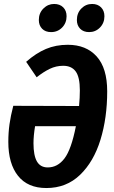

<svg xmlns="http://www.w3.org/2000/svg" viewBox="-20 -934 573 969"><path d="M521 -473Q521 -339 487 -228.5Q453 -118 384 -51.5Q315 15 214 15Q120 15 71 -46.5Q22 -108 22 -218Q22 -265 28 -307.5Q34 -350 47 -400L379 -399Q383 -440 383 -478Q383 -545 362 -573.5Q341 -602 299 -602Q263 -602 231 -586.5Q199 -571 165 -544L112 -622Q162 -666 212 -687Q262 -708 322 -708Q415 -708 468 -649Q521 -590 521 -473ZM363 -297H157Q149 -249 149 -211Q149 -149 166.5 -119Q184 -89 221 -89Q271 -89 305.5 -134.5Q340 -180 363 -297ZM176 -833Q176 -868 199 -891Q222 -914 253 -914Q282 -914 299 -897Q316 -880 316 -852Q316 -818 293.5 -795Q271 -772 238 -772Q209 -772 192.5 -789Q176 -806 176 -833ZM368 -833Q368 -868 390.5 -891Q413 -914 445 -914Q473 -914 490 -897Q507 -880 507 -852Q507 -818 484.5 -795Q462 -772 430 -772Q401 -772 384.5 -789Q368 -806 368 -833Z"/></svg>

Font: Fira Sans Extra Condensed SemiBold
Style: Italic
Weight: 600
Width: 3
Italic angle: -8°
Designer: Carrois Corporate & Edenspiekermann AG
Foundry: Carrois Corporate GbR & Edenspiekermann AG
Version: Version 4.203